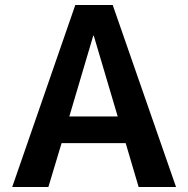

<svg xmlns="http://www.w3.org/2000/svg" viewBox="-20 -750 755 770"><path d="M258 -283H452L356 -607H354ZM227 -176 174 0H29L282 -730H432L686 0H536L484 -176Z"/></svg>

Font: M PLUS 1p
Style: Bold
Weight: 700
Version: Version 1.062